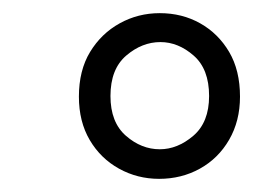

<svg xmlns="http://www.w3.org/2000/svg" viewBox="-20 -732 385 292"><path d="M222 -460Q189 -460 161 -475.5Q133 -491 116.5 -519Q100 -547 100 -585Q100 -625 117 -653Q134 -681 162 -696.5Q190 -712 223 -712Q257 -712 284.5 -696.5Q312 -681 328.5 -653Q345 -625 345 -585Q345 -548 328.5 -519.5Q312 -491 284 -475.5Q256 -460 222 -460ZM223 -505Q250 -505 274 -525.5Q298 -546 298 -586Q298 -627 274.5 -647.5Q251 -668 224 -668Q196 -668 172 -647.5Q148 -627 148 -586Q148 -546 171.5 -525.5Q195 -505 223 -505Z"/></svg>

Font: DM Sans 10pt ExtraLight
Style: Italic
Weight: 250
Italic angle: -10°
Version: Version 4.004;gftools[0.9.30]